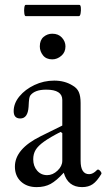

<svg xmlns="http://www.w3.org/2000/svg" viewBox="-20 -755 435 786"><path d="M130 11Q90 11 65.5 -12Q41 -35 41 -73Q41 -145 146 -197L235 -241V-346Q235 -388 169 -388Q122 -388 104 -364Q101 -360 99.5 -350.5Q98 -341 97 -318Q94 -270 63 -270Q36 -270 36 -300Q36 -332 59.5 -360.5Q83 -389 121 -407Q159 -425 202 -425Q245 -425 277 -405Q295 -395 302.5 -378.5Q310 -362 310 -333V-97Q310 -42 345 -42Q361 -42 377 -59Q382 -64 389.5 -56Q397 -48 395 -43Q377 -13 359.5 -1Q342 11 316 11Q258 11 241 -48Q211 -15 187 -2Q163 11 130 11ZM173 -38Q196 -38 215.5 -56.5Q235 -75 235 -97V-210L228 -215Q185 -193 160.5 -175.5Q136 -158 126 -141.5Q116 -125 116 -103Q116 -75 132 -56.5Q148 -38 173 -38ZM194 -512Q169 -512 156 -528.5Q143 -545 143 -565Q143 -591 158.5 -604Q174 -617 194 -617Q219 -617 233.5 -601Q248 -585 248 -565Q248 -541 231 -526.5Q214 -512 194 -512ZM85 -689Q81 -689 79.5 -700.5Q78 -712 79.5 -723.5Q81 -735 85 -735H305Q310 -735 311 -723.5Q312 -712 310 -700.5Q308 -689 303 -689Z"/></svg>

Font: Junicode
Style: Regular
Weight: 400
Designer: Peter S. Baker
Version: Version 2.100; ttfautohint (v1.8.4)